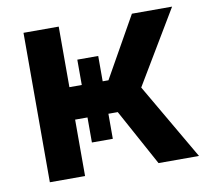

<svg xmlns="http://www.w3.org/2000/svg" viewBox="-65 -600 720 671"><g transform="rotate(-10 295.5 -265.0)"><path d="M59.6 -530.3H184.6V-315.4H228.5V-405.3H302.7V-315.4H323.2L444.3 -530.3H586.9L431.6 -270.5L588.9 0H445.3L335.9 -200.2H302.7V-111.3H228.5V-200.2H184.6V0H59.6Z"/></g></svg>

Font: Pretendard Std SemiBold
Style: Regular
Weight: 600
Designer: Base glyphs from Inter by Rasmus Andersson; Hangeul glyphs from Noto Sans CJK(Source Han Sans) by Jang Soo-young and Kan
Foundry: Kil Hyung-jin
Version: Version 1.309